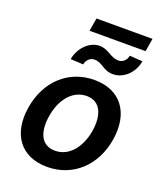

<svg xmlns="http://www.w3.org/2000/svg" viewBox="-161 -991 930 1104"><g transform="rotate(20 304.0 -438.5)"><path d="M259.9 10.7C418 10.7 536.6 -100.1 563.9 -267C591.6 -438.2 507.8 -552.6 346.9 -552.6C188.6 -552.6 70 -441.4 43 -273.8C14.9 -103.7 98.4 10.7 259.9 10.7ZM171.9 -267.8C187.9 -369.3 246.8 -450.6 336.6 -450.6C422.2 -450.6 451 -372.5 435.4 -274.5C418.7 -172.6 359.7 -92.3 270.6 -92.3C184.3 -92.3 155.5 -169.4 171.9 -267.8ZM176.1 -618.3 254.3 -614.3C258.9 -643.5 282 -662.6 305.4 -662.6C358.7 -662.6 370 -619.7 433.9 -619.7C498.2 -619.7 556.1 -675.1 568.2 -747.5L489 -752.8C484.4 -723 460.9 -704.5 436.8 -704.5C386.4 -704.5 361.9 -747.2 308.2 -747.2C244.3 -747.2 188.2 -687.9 176.1 -618.3ZM222.3 -808.6H565.3L578.5 -888.5H235.8Z"/></g></svg>

Font: Margiela Sans Semi Bold
Style: Italic
Weight: 600
Italic angle: -9.39999°
Designer: Stefan Endress, Andreas Faust
Version: Version 1.100;FEAKit 1.0